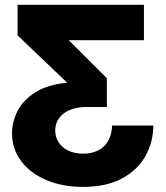

<svg xmlns="http://www.w3.org/2000/svg" viewBox="-20 -542 675 779"><path d="M316.4 216.3Q232.4 216.3 167.2 188.2Q102.1 160.2 65.4 111.1Q28.8 62 28.8 -1.5Q28.8 -46.4 50.5 -90.3Q72.3 -134.3 121.1 -166Q169.9 -197.8 251 -206.5V-208L51.3 -398.4V-522.5H564V-378.9H259.8V-377.9L413.6 -224.6V-107.9H330.1Q292.5 -107.9 264.2 -96.2Q235.8 -84.5 220 -63.2Q204.1 -42 204.1 -13.2Q204.1 14.6 218.3 36.1Q232.4 57.6 258.1 69.6Q283.7 81.5 317.4 81.5Q353 81.5 379.2 67.9Q405.3 54.2 419.7 28.3Q434.1 2.4 434.6 -32.7H602.1Q601.6 35.6 569.6 92Q537.6 148.4 474.4 182.4Q411.1 216.3 316.4 216.3Z"/></svg>

Font: Inter 28pt ExtraBold
Style: Regular
Weight: 800
Designer: Rasmus Andersson
Foundry: rsms
Version: Version 4.001;git-66647c0bb